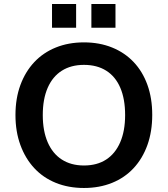

<svg xmlns="http://www.w3.org/2000/svg" viewBox="-20 -926 835 956"><path d="M398 10Q321 10 258 -15.5Q195 -41 150.5 -89Q106 -137 81.5 -204Q57 -271 57 -353Q57 -436 81.5 -502.5Q106 -569 150.5 -616.5Q195 -664 258 -689.5Q321 -715 398 -715Q475 -715 538 -689.5Q601 -664 645.5 -617Q690 -570 714 -503.5Q738 -437 738 -354Q738 -271 714 -204Q690 -137 645.5 -89Q601 -41 538 -15.5Q475 10 398 10ZM398 -102Q463 -102 508.5 -131.5Q554 -161 578.5 -217.5Q603 -274 603 -353Q603 -433 579 -489Q555 -545 509 -574Q463 -603 398 -603Q334 -603 288 -574Q242 -545 217.5 -489Q193 -433 193 -353Q193 -274 217.5 -217.5Q242 -161 288 -131.5Q334 -102 398 -102ZM435 -788V-906H555V-788ZM239 -788V-906H359V-788Z"/></svg>

Font: Nunito Sans 11pt
Style: Bold
Weight: 700
Version: Version 3.101;gftools[0.9.27]